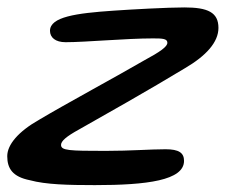

<svg xmlns="http://www.w3.org/2000/svg" viewBox="-41 -496 623 530"><path d="M221 15C364.5 15 467 2 467 -52C467 -74 453 -84 416 -84C372.5 -84 320.5 -79.5 250 -79.5C149 -79.5 127.5 -80.5 127.5 -96C127.5 -106.5 141.5 -119 177 -138.5C235.5 -171.5 374.5 -250 470 -308C528 -342 562 -379.5 562 -419C562 -462 532.5 -475.5 468 -475.5C421.5 -475.5 322 -470 271.5 -466.5C169.5 -459.5 97 -449.5 97 -411C97 -392.5 112 -379.5 140 -379.5C195 -379.5 308 -390 381 -390C407 -390 421 -389.5 421 -378C421 -367 401 -353 356.5 -329C288 -289 136.5 -207 68 -166C8.5 -132.5 -21 -96 -21 -65C-21 -30.5 -6 -8 41.5 1.5C85.5 13.5 147.5 15 221 15Z"/></svg>

Font: Gluten
Style: Italic
Weight: 400
Italic angle: -13°
Designer: Tyler Finck
Foundry: Etcetera Type Company
Version: Version 0.920